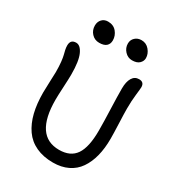

<svg xmlns="http://www.w3.org/2000/svg" viewBox="-219 -1063 1106 1207"><g transform="rotate(30 334.0 -459.5)"><path d="M460.9 -792Q430.2 -792 408.2 -815.7Q386.2 -839.4 386.2 -871.1Q386.2 -897.5 404.8 -914.8Q423.3 -932.1 451.2 -932.1Q485.8 -932.1 508.3 -905.3Q530.8 -878.4 530.8 -847.2Q530.8 -825.7 513.4 -808.8Q496.1 -792 460.9 -792ZM227.1 -784.2Q193.8 -784.2 171.9 -807.9Q149.9 -831.5 149.9 -865.2Q149.9 -892.6 166.5 -910.4Q183.1 -928.2 210 -928.2Q250 -928.2 272.5 -901.1Q294.9 -874 294.9 -839.8Q294.9 -814 278.3 -799.1Q261.7 -784.2 227.1 -784.2ZM352.1 13.2Q281.2 13.2 228.3 -11.5Q175.3 -36.1 142.8 -82.8Q110.4 -129.4 94.7 -192.9Q79.1 -256.3 79.1 -337.9Q79.1 -367.2 81.5 -419.2Q84 -471.2 84 -487.8Q84 -529.8 80.6 -561.3Q77.1 -592.8 73 -607.7Q68.8 -622.6 65.4 -638.9Q62 -655.3 62 -669.9Q62 -712.9 103 -712.9Q133.8 -712.9 154.8 -667.2Q175.8 -621.6 175.8 -522.9Q175.8 -496.1 172.4 -431.6Q168.9 -367.2 168.9 -337.9Q168.9 -75.2 345.2 -75.2Q427.2 -75.2 464.6 -130.1Q502 -185.1 502 -305.2Q502 -366.7 498.5 -458.7Q495.1 -550.8 495.1 -606.9Q495.1 -656.2 512 -684.1Q528.8 -711.9 560.1 -711.9Q597.2 -711.9 597.2 -674.8Q597.2 -664.6 591.6 -616.9Q585.9 -569.3 585.9 -513.2Q585.9 -478.5 588.9 -407.2Q591.8 -335.9 591.8 -297.9Q591.8 -228 577.4 -171.6Q563 -115.2 534.2 -73.5Q505.4 -31.7 459 -9.3Q412.6 13.2 352.1 13.2Z"/></g></svg>

Font: Shantell Sans Normal
Style: Regular
Weight: 400
Designer: Stephen Nixon, Anya Danilova, Shantell Martin
Foundry: Arrow Type
Version: Version 1.006;[559af2be0]